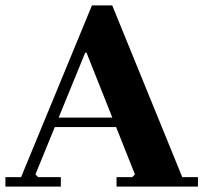

<svg xmlns="http://www.w3.org/2000/svg" viewBox="-20 -690 757 710"><path d="M0 0V-35H58L320 -670H395L654 -35H712V0H411V-35H469L479 -45L300 -495H295L111 -45L121 -35H205V0ZM169 -220V-255H495V-220Z"/></svg>

Font: Brygada 1918
Style: Bold
Weight: 700
Designer: Mateusz Machalski | Borys Kosmynka | Przemek Hoffer
Foundry: NIEPODLEGLA 2018
Version: Version 3.006